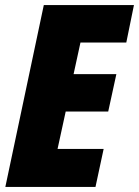

<svg xmlns="http://www.w3.org/2000/svg" viewBox="-20 -734 546 754"><path d="M1 0H355L387 -149H206L238 -296H405L437 -443H269L296 -567H476L506 -714H152Z"/></svg>

Font: Noto Sans Condensed Black
Style: Italic
Weight: 900
Width: 3
Italic angle: -12°
Designer: Monotype Design Team
Foundry: Monotype Imaging Inc.
Version: Version 2.013